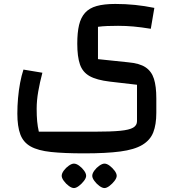

<svg xmlns="http://www.w3.org/2000/svg" viewBox="-20 -500 899 974"><path d="M355 454Q344 454 329.5 443.5Q315 433 304 418Q293 403 293 392Q293 380 303.5 365.5Q314 351 329 340.5Q344 330 355 330Q367 330 381.5 340.5Q396 351 406.5 365.5Q417 380 417 392Q417 403 406 417.5Q395 432 380.5 443Q366 454 355 454ZM510 454Q499 454 484.5 443.5Q470 433 459 418Q448 403 448 392Q448 380 458.5 365.5Q469 351 484 340.5Q499 330 510 330Q522 330 536 340.5Q550 351 561 365.5Q572 380 572 392Q572 403 561 417.5Q550 432 535.5 443Q521 454 510 454ZM68 76Q68 38 71.5 -2Q75 -42 82 -79.5Q89 -117 99 -147L195 -131Q182 -82 174 -36Q166 10 166 52Q166 88 168.5 115Q171 142 177 168H460Q543 168 589.5 163.5Q636 159 655.5 147.5Q675 136 675 115V-70L537 -86Q470 -94 434.5 -114Q399 -134 385.5 -173.5Q372 -213 372 -278Q372 -335 381 -373Q390 -411 411.5 -435Q433 -459 470.5 -469.5Q508 -480 565 -480Q617 -480 665.5 -475Q714 -470 763 -460L745 -354Q696 -362 657.5 -365.5Q619 -369 579 -369Q549 -369 524 -368Q499 -367 477 -364V-200L630 -184Q688 -179 718.5 -158.5Q749 -138 761 -100Q773 -62 773 -1V72Q773 132 757.5 171.5Q742 211 702 235Q662 259 590.5 268.5Q519 278 407 278Q305 278 239 271Q173 264 135.5 243Q98 222 83 181.5Q68 141 68 76Z"/></svg>

Font: Changa Medium
Style: Regular
Weight: 500
Designer: Eduardo Rodriguez Tunni
Foundry: Eduardo Rodriguez Tunni
Version: Version 3.003